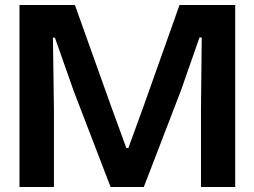

<svg xmlns="http://www.w3.org/2000/svg" viewBox="-20 -749 1019 769"><path d="M58 0V-729H280L424 -326L486 -156H494L556 -326L699 -729H922V0H785V-315L788 -599H779L706 -390L556 0H423L275 -385L200 -598H192L196 -313V0Z"/></svg>

Font: Mona Sans Expanded SemiBold
Style: Regular
Weight: 600
Width: 7
Designer: Deni Anggara
Foundry: GitHub
Version: Version 2.000